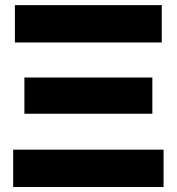

<svg xmlns="http://www.w3.org/2000/svg" viewBox="-20 -748 707 768"><path d="M32.7 0V-149.4H634.3V0ZM39.6 -578.1V-727.5H627V-578.1ZM77.6 -293V-438H589.4V-293Z"/></svg>

Font: Inter Display ExtraBold
Style: Regular
Weight: 800
Designer: Rasmus Andersson
Foundry: rsms
Version: Version 4.000;git-a52131595